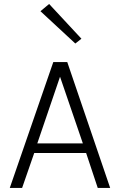

<svg xmlns="http://www.w3.org/2000/svg" viewBox="-20 -922 589 942"><path d="M520.5 0H459.5L402.5 -171.5H148L88.5 0H28L241.5 -617.5H310ZM386.5 -218.5 274.5 -545.5 163 -218.5ZM349.5 -708.5 178.5 -867 221 -902.5 379.5 -732Z"/></svg>

Font: Betina Sans Light
Style: Regular
Weight: 300
Designer: Jonathan Pinhorn (font) & Cristiano Sobral (main changes)
Version: Version 2.001;October 6, 2020;FontCreator 13.0.0.2681 64-bit